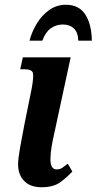

<svg xmlns="http://www.w3.org/2000/svg" viewBox="-20 -777 406 807"><path d="M155 10Q107 10 81.5 -16.5Q56 -43 56 -86Q56 -109 64.5 -157Q73 -205 83 -256L113 -404Q122 -453 118.5 -469.5Q115 -486 81 -486H65L76 -536H277L208 -216Q201 -186 196.5 -158Q192 -130 192 -107Q192 -65 218 -65Q232 -65 241.5 -71.5Q251 -78 265 -89L284 -56Q263 -33 234 -11.5Q205 10 155 10ZM104 -606Q114 -644 135 -678.5Q156 -713 187 -735Q218 -757 257 -757Q312 -757 338.5 -716Q365 -675 366 -606H309Q308 -641 290.5 -657.5Q273 -674 244 -674Q216 -674 193.5 -658Q171 -642 158 -606Z"/></svg>

Font: Noto Serif ExtraCondensed
Style: Bold Italic
Weight: 700
Width: 2
Italic angle: -12°
Designer: Monotype Design Team
Foundry: Monotype Imaging Inc.
Version: Version 2.013; ttfautohint (v1.8.4.7-5d5b)